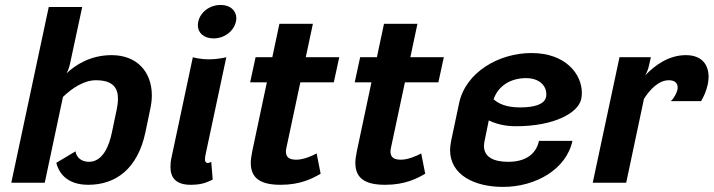

<svg xmlns="http://www.w3.org/2000/svg" viewBox="-20 -728 2843 765"><path d="M158.3 0 230.8 -341.7C267.5 -377.5 315.8 -408.3 361.7 -408.3C427.5 -408.3 450 -380 450 -335C450 -321.7 448.3 -307.5 445 -291.7L425.8 -200C415 -147.5 390 -83.3 334.2 -83.3C302.5 -83.3 284.2 -102.5 280.8 -125L204.2 -79.2C213.3 -43.3 242.5 8.3 331.7 8.3C441.7 8.3 528.3 -55.8 559.2 -200L578.3 -291.7C582.5 -310.8 585 -330 585 -347.5C585 -444.2 523.3 -508.3 425 -508.3C342.5 -508.3 283.3 -471.7 245 -435.8C250.8 -445.8 255.8 -459.2 259.2 -475L307.5 -700H174.2L25 0Z M800 -116.7 881.7 -500C881.7 -500 850.8 -491.7 812.5 -491.7C774.2 -491.7 748.3 -500 748.3 -500L663.3 -100C660 -86.7 659.2 -74.2 659.2 -62.5C659.2 -19.2 681.7 8.3 740 8.3C787.5 8.3 807.5 -3.3 827.5 -12.5L821.7 -83.3C821.7 -83.3 811.7 -76.7 804.2 -79.2C799.2 -80.8 796.7 -85 796.7 -93.3C796.7 -98.3 797.5 -105.8 800 -116.7ZM920 -641.7C920.8 -645.8 921.7 -650.8 921.7 -655C921.7 -685 898.3 -708.3 859.2 -708.3C814.2 -708.3 777.5 -678.3 770 -641.7C769.2 -636.7 768.3 -632.5 768.3 -627.5C768.3 -597.5 791.7 -575 830.8 -575C875.8 -575 911.7 -605 920 -641.7Z M985 -125C981.7 -107.5 979.2 -92.5 979.2 -79.2C979.2 -16.7 1019.2 8.3 1098.3 8.3C1175.8 8.3 1223.3 -15.8 1257.5 -35.8L1241.7 -116.7C1221.7 -105.8 1188.3 -91.7 1160.8 -91.7C1133.3 -91.7 1119.2 -100.8 1119.2 -124.2C1119.2 -129.2 1120 -135 1121.7 -141.7L1176.7 -400H1310L1331.7 -500H1198.3L1226.7 -633.3H1093.3L1065 -500H998.3L976.7 -400H1043.3Z M1401.7 -125C1398.3 -107.5 1395.8 -92.5 1395.8 -79.2C1395.8 -16.7 1435.8 8.3 1515 8.3C1592.5 8.3 1640 -15.8 1674.2 -35.8L1658.3 -116.7C1638.3 -105.8 1605 -91.7 1577.5 -91.7C1550 -91.7 1535.8 -100.8 1535.8 -124.2C1535.8 -129.2 1536.7 -135 1538.3 -141.7L1593.3 -400H1726.7L1748.3 -500H1615L1643.3 -633.3H1510L1481.7 -500H1415L1393.3 -400H1460Z M1946.7 -332.5C1965 -385.8 2014.2 -416.7 2075.8 -416.7C2130 -416.7 2156.7 -385.8 2156.7 -353.3C2156.7 -349.2 2156.7 -345.8 2155.8 -341.7C2149.2 -311.7 2108.3 -300 2051.7 -300C1999.2 -300 1966.7 -314.2 1946.7 -332.5ZM2097.5 -516.7C1967.5 -516.7 1835 -440 1809.2 -316.7L1777.5 -166.7C1775 -153.3 1773.3 -141.7 1773.3 -130C1773.3 -31.7 1869.2 16.7 1984.2 16.7C2112.5 16.7 2235.8 -51.7 2260.8 -166.7H2127.5C2115 -109.2 2068.3 -83.3 2005 -83.3C1949.2 -83.3 1908.3 -100.8 1908.3 -146.7C1908.3 -152.5 1909.2 -159.2 1910.8 -166.7L1927.5 -248.3C1955 -235 1990 -225 2035 -225C2190.8 -225 2284.2 -279.2 2295.8 -333.3C2297.5 -341.7 2298.3 -350 2298.3 -358.3C2298.3 -431.7 2235 -516.7 2097.5 -516.7Z M2712.5 -508.3C2645 -508.3 2589.2 -468.3 2550.8 -427.5C2557.5 -439.2 2562.5 -452.5 2565.8 -466.7L2573.3 -500H2448.3L2341.7 0H2475L2545.8 -334.2C2570 -372.5 2605 -408.3 2645 -408.3C2670.8 -408.3 2680 -395 2680 -379.2C2680 -376.7 2680 -373.3 2679.2 -370.8C2676.7 -359.2 2665.8 -335.8 2652.5 -325H2773.3C2783.3 -340.8 2795 -367.5 2800 -391.7C2801.7 -401.7 2803.3 -411.7 2803.3 -421.7C2803.3 -467.5 2779.2 -508.3 2712.5 -508.3Z"/></svg>

Font: BoonHome
Style: Bold Oblique
Weight: 700
Italic angle: -12°
Designer: Sungsit Sawaiwan
Foundry: Sungsit Sawaiwan
Version: Version 0.2